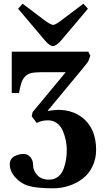

<svg xmlns="http://www.w3.org/2000/svg" viewBox="-20 -767 567 1029"><path d="M32.2 112.8Q32.2 97.7 40 86.2Q47.9 74.7 59.8 69.1Q71.8 63.5 83.3 60.8Q94.7 58.1 105 58.1Q128.4 58.1 142.8 75.2Q157.2 92.3 157.2 116.2Q157.2 147.5 179.7 171.6Q202.1 195.8 242.2 195.8Q271 195.8 291.3 179.9Q311.5 164.1 321 137.5Q330.6 110.8 334.2 86.7Q337.9 62.5 337.9 36.1Q337.9 12.2 333 -12.9Q328.1 -38.1 317.6 -64Q307.1 -89.8 286.4 -106Q265.6 -122.1 237.8 -122.1Q202.1 -122.1 176.8 -107.9L149.9 -144L154.8 -166L332 -379.9H196.8Q164.1 -379.9 144.3 -374.5Q124.5 -369.1 112.1 -354.2Q99.6 -339.4 93.8 -320.8Q87.9 -302.2 82 -268.1H43V-490.2H453.1L463.9 -469.2L458 -451.2Q454.6 -439.9 448.7 -431.6Q442.9 -423.3 420.9 -397L235.8 -173.8L237.8 -171.9Q241.7 -173.8 261.5 -176Q281.2 -178.2 291 -178.2Q381.8 -178.2 438.5 -121.3Q495.1 -64.5 495.1 36.1Q495.1 85 475.6 125Q456.1 165 423.3 190.2Q390.6 215.3 349.6 228.8Q308.6 242.2 264.2 242.2Q175.3 242.2 131.8 228.8Q88.4 215.3 57.1 178.2Q32.2 147.9 32.2 112.8ZM77.1 -720.2 101.1 -747.1 226.1 -652.8Q253.9 -633.8 264.2 -633.8Q266.1 -633.8 267.8 -634Q269.5 -634.3 271.7 -635Q273.9 -635.7 275.6 -636.5Q277.3 -637.2 279.8 -638.7Q282.2 -640.1 283.7 -640.9Q285.2 -641.6 288.3 -643.6Q291.5 -645.5 292.7 -646.5Q293.9 -647.5 297.4 -649.7Q300.8 -651.9 301.8 -652.8L426.8 -747.1L451.2 -720.2L308.1 -550.8Q280.8 -520 264.2 -520Q246.1 -520 220.2 -550.8Z"/></svg>

Font: Linguistics Pro
Style: Bold
Weight: 700
Designer: Stefan Peev, Context Ltd
Foundry: Stefan Peev, Context Ltd
Version: Version 001.000